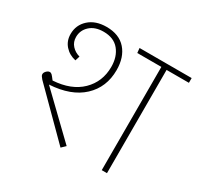

<svg xmlns="http://www.w3.org/2000/svg" viewBox="-149 -868 1081 1050"><g transform="rotate(30 391.0 -343.0)"><path d="M124 -261 376 -18 351 6 79 -266Q73 -273 68.5 -279.5Q64 -286 64 -292Q64 -303 74 -313Q84 -323 94 -323Q102 -323 108.5 -316.5Q115 -310 130 -290Q244 -297 307.5 -359Q371 -421 371 -515Q371 -579 337.5 -620Q304 -661 239 -661Q185 -661 153.5 -632Q122 -603 122 -561Q122 -529 142 -507Q162 -485 192 -477L183 -448Q141 -457 114.5 -487Q88 -517 88 -560Q88 -617 129.5 -654.5Q171 -692 240 -692Q320 -692 362.5 -643.5Q405 -595 405 -514Q405 -406 332 -337.5Q259 -269 124 -261ZM782 -652H641V0H608V-652H456L453 -682H782Z"/></g></svg>

Font: FiraGO UltraLight
Style: Regular
Weight: 200
Designer: bBox Type
Foundry: bBox Type GmbH
Version: Version 1.001